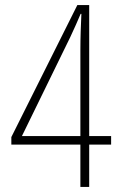

<svg xmlns="http://www.w3.org/2000/svg" viewBox="-20 -742 508 762"><path d="M299 0H334V-168H421V-202H334V-722H287L25 -198V-168H299ZM67 -202 259 -595C276 -631 289 -661 300 -687H303C301 -642 299 -595 299 -544V-202Z"/></svg>

Font: Kathrein 37 Thin Condensed
Style: Regular
Weight: 250
Width: 3
Designer: Lazydogs Typefoundry, based on Open Sans by Ascender Corporation
Foundry: Lazydogs Typefoundry
Version: Version 1.003;PS 001.003;hotconv 1.0.88;makeotf.lib2.5.64775